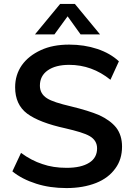

<svg xmlns="http://www.w3.org/2000/svg" viewBox="-20 -948 684 977"><path d="M318 9Q234 9 165 -13Q92 -36 43 -76L87 -170Q140 -131 196 -113Q250 -94 319 -94Q393 -94 434 -120Q474 -145 474 -193Q474 -233 437 -255Q418 -266 387 -275.5Q356 -285 313 -295Q180 -324 118 -370Q57 -416 57 -504Q57 -567 91 -616Q125 -664 188 -693Q248 -721 332 -721Q409 -721 475 -699Q541 -677 585 -636L542 -542Q448 -618 332 -618Q263 -618 223 -590Q183 -562 183 -512Q183 -471 219 -448Q236 -437 266.5 -427Q297 -417 340 -407Q431 -385 485 -362Q541 -336 571 -299Q601 -260 601 -202Q601 -137 567 -91Q532 -42 469 -17Q403 9 318 9ZM257 -773H158L286 -928H361L489 -773H390L324 -865Z"/></svg>

Font: PRinguin Sans
Style: Bold
Weight: 700
Designer: Vernon Adams
Foundry: Vernon Adams
Version: ""